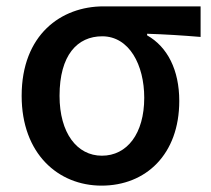

<svg xmlns="http://www.w3.org/2000/svg" viewBox="-20 -570 664 603"><path d="M299 13C438 13 543 -85 543 -253C543 -350 506 -423 442 -459V-464C502 -462 549 -459 610 -454V-550H305C172 -550 48 -461 48 -269C48 -87 163 13 299 13ZM300 -81C222 -81 167 -152 167 -269C167 -397 223 -456 301 -456C386 -456 433 -366 433 -263C433 -150 379 -81 300 -81Z"/></svg>

Font: Noto Sans Japanese Medium
Style: Regular
Weight: 500
Designer: Ryoko NISHIZUKA (kana & ideographs); Paul D. Hunt (Latin, Greek & Cyrillic); Wenlong ZHANG (bopomofo); Sandoll Communica
Foundry: Adobe Systems Incorporated
Version: Version 1.000;PS 1;hotconv 1.0.78;makeotf.lib2.5.61930